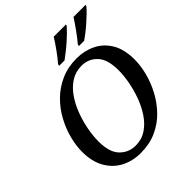

<svg xmlns="http://www.w3.org/2000/svg" viewBox="-251 -1089 1257 1257"><g transform="rotate(-45 378.0 -460.0)"><path d="M322 11Q246 11 186 -20.5Q126 -52 90.5 -114Q55 -176 55 -266Q55 -324 71.5 -387Q88 -450 120.5 -510Q153 -570 202 -618.5Q251 -667 316 -696Q381 -725 462 -725Q533 -725 593 -696Q653 -667 689.5 -606.5Q726 -546 726 -450Q726 -395 710 -332Q694 -269 662 -208.5Q630 -148 582 -98Q534 -48 469 -18.5Q404 11 322 11ZM332 -47Q388 -47 431.5 -75.5Q475 -104 507 -151.5Q539 -199 560 -256Q581 -313 591.5 -370.5Q602 -428 602 -476Q602 -576 559 -622Q516 -668 451 -668Q395 -668 351 -639.5Q307 -611 274.5 -563.5Q242 -516 221 -459Q200 -402 189.5 -344.5Q179 -287 179 -239Q179 -138 223.5 -92.5Q268 -47 332 -47ZM533 -784Q560 -816 588.5 -855.5Q617 -895 640 -931H752L749 -921Q739 -908 718.5 -888Q698 -868 673.5 -846Q649 -824 624 -804.5Q599 -785 579 -771H530ZM350 -784Q378 -816 406.5 -856Q435 -896 457 -931H570L567 -921Q556 -908 536 -888Q516 -868 491 -846Q466 -824 441 -804.5Q416 -785 397 -771H347Z"/></g></svg>

Font: Noto Serif Medium
Style: Italic
Weight: 500
Italic angle: -12°
Designer: Monotype Design Team
Foundry: Monotype Imaging Inc.
Version: Version 2.014; ttfautohint (v1.8.4.7-5d5b)